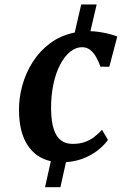

<svg xmlns="http://www.w3.org/2000/svg" viewBox="-20 -704 564 844"><path d="M178 119 203.5 4.5Q138.5 -9.5 101.5 -65.5Q64.5 -121.5 63.5 -216.5Q62.5 -270.5 77.5 -326.2Q92.5 -382 123.2 -430.5Q154 -479 200.2 -513.8Q246.5 -548.5 308.5 -561L337 -684.5H405L377.5 -567Q396.5 -566.5 418 -563.2Q439.5 -560 460 -554.8Q480.5 -549.5 495.5 -543.5L460.5 -410.5L421.5 -411Q413.5 -434 402.5 -453.2Q391.5 -472.5 376.5 -484.5Q361.5 -496.5 340.5 -496.5Q313.5 -496.5 288.8 -476.8Q264 -457 244.8 -420.5Q225.5 -384 214.8 -334Q204 -284 204.5 -223.5Q205.5 -170 216.2 -136.5Q227 -103 247.8 -87.2Q268.5 -71.5 299 -71.5Q330 -71.5 353 -79.8Q376 -88 394.2 -102Q412.5 -116 428.5 -133.5L454.5 -89Q442.5 -71 417.5 -49.5Q392.5 -28 355.8 -11.5Q319 5 270 9L245.5 119Z"/></svg>

Font: Merriweather 20pt
Style: Bold Italic
Weight: 700
Italic angle: -7.8°
Version: Version 2.101